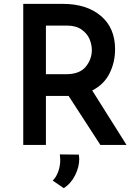

<svg xmlns="http://www.w3.org/2000/svg" viewBox="-20 -748 710 991"><path d="M498 0 334 -253H322H217V0H100V-728H305Q427 -728 500.5 -666Q574 -604 574 -494Q574 -427 545.5 -369.5Q517 -312 456 -281L633 0ZM217 -365H321Q391 -365 422.5 -403.5Q454 -442 454 -490Q454 -518 442 -546.5Q430 -575 401 -595.5Q372 -616 325 -616H217ZM252 184Q270 167 280.5 138Q291 109 291 77Q291 67 289 49L387 50Q389 64 389 72Q389 114 367.5 157Q346 200 309 223Z"/></svg>

Font: Josefin Sans SemiBold
Style: Regular
Weight: 600
Designer: Santiago Orozco
Foundry: Typemade
Version: Version 2.000